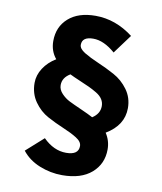

<svg xmlns="http://www.w3.org/2000/svg" viewBox="-86 -759 772 913"><g transform="rotate(10 300.0 -303.0)"><path d="M276 84Q219 84 166 62.5Q113 41 81 0L165 -75Q216 -24 276 -24Q336 -24 336 -67Q336 -88 308.5 -105Q281 -122 242.5 -138Q204 -154 165 -175Q126 -196 98.5 -235Q71 -274 71 -326Q71 -363 93 -397Q115 -431 153 -454Q124 -489 124 -537Q124 -606 171.5 -648Q219 -690 302 -690Q399 -690 484 -625L416 -533Q361 -581 310 -581Q256 -581 256 -542Q256 -523 284 -506Q312 -489 352 -472Q392 -455 432.5 -433Q473 -411 501 -372.5Q529 -334 529 -284Q529 -201 445 -151Q468 -116 468 -74Q468 -4 417.5 40Q367 84 276 84ZM195 -337Q195 -315 212.5 -296.5Q230 -278 251 -267.5Q272 -257 310.5 -240Q349 -223 369 -212Q405 -235 405 -272Q405 -290 395.5 -305Q386 -320 366 -332Q346 -344 327.5 -352.5Q309 -361 279.5 -373.5Q250 -386 232 -395Q195 -373 195 -337Z"/></g></svg>

Font: TypoPRO Source Code Pro
Style: Bold
Weight: 700
Monospace: yes
Designer: Paul D. Hunt, Teo Tuominen
Foundry: Adobe Systems Incorporated
Version: Version 2.010;PS 1.0;hotconv 1.0.84;makeotf.lib2.5.63406